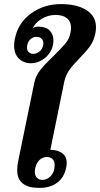

<svg xmlns="http://www.w3.org/2000/svg" viewBox="-20 -908 489 938"><path d="M64 -77Q64 -98 68 -117L148 -506Q155 -539 178 -567.5Q201 -596 240 -633Q280 -672 299.5 -695.5Q319 -719 324 -747Q327 -761 327 -772Q327 -803 307 -819Q287 -835 252 -835Q214 -835 182.5 -815.5Q151 -796 139 -768Q148 -778 166 -778Q204 -778 222.5 -759Q241 -740 241 -711Q241 -679 225 -653.5Q209 -628 183.5 -613.5Q158 -599 132 -599Q96 -599 72.5 -621.5Q49 -644 49 -686Q49 -704 53 -720Q69 -797 132 -842.5Q195 -888 278 -888Q356 -888 402.5 -858.5Q449 -829 449 -774Q449 -761 446 -746Q439 -709 419.5 -682Q400 -655 367 -622Q335 -589 318 -565Q301 -541 294 -509L226 -176Q262 -176 284 -159.5Q306 -143 306 -111Q306 -100 303 -88Q294 -42 260 -16Q226 10 172 10Q64 10 64 -77ZM191 -687Q192 -690 192 -696Q192 -711 182.5 -719.5Q173 -728 159 -728Q142 -728 129.5 -717Q117 -706 113 -687Q112 -683 112 -676Q112 -661 120.5 -653Q129 -645 143 -645Q159 -645 173 -656.5Q187 -668 191 -687ZM247 -102Q247 -121 236.5 -131Q226 -141 209 -141Q189 -141 173.5 -127Q158 -113 152 -86Q150 -74 150 -70Q150 -50 160.5 -39.5Q171 -29 187 -29Q210 -29 228.5 -48.5Q247 -68 247 -102Z"/></svg>

Font: Trirong
Style: Bold Italic
Weight: 700
Italic angle: -12°
Designer: Katatrad Team
Foundry: CadsonDemak
Version: Version 1.001